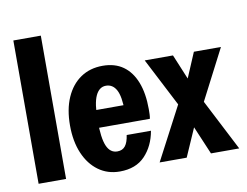

<svg xmlns="http://www.w3.org/2000/svg" viewBox="-78 -830 1221 950"><g transform="rotate(-10 532.0 -355.0)"><path d="M44 0V-720H182V0Z M451 10Q390 10 344 -23.5Q298 -57 272.5 -117Q247 -177 247 -257Q247 -338 273 -397Q299 -456 346 -488Q393 -520 457 -520Q518 -520 559.5 -490.5Q601 -461 623 -405Q645 -349 645 -269Q645 -255 644.5 -243Q644 -231 642 -221H331V-310H554L526 -279Q526 -354 508 -387Q490 -420 456 -420Q422 -420 404 -381.5Q386 -343 386 -257Q386 -169 403 -129.5Q420 -90 456 -90Q482 -90 496 -108Q510 -126 515 -162H637Q624 -87 578 -38.5Q532 10 451 10Z M910 0 818 -217 667 -510H809L890 -315L1052 0ZM830 -312 914 -510H1050L890 -200ZM870 -187 788 0H652L809 -299Z"/></g></svg>

Font: Instrument Sans Condensed
Style: Bold
Weight: 700
Width: 3
Designer: Rodrigo Fuenzalida
Foundry: fragTYPE
Version: Version 1.000;gftools[0.9.28]